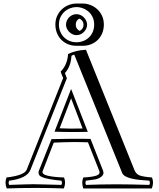

<svg xmlns="http://www.w3.org/2000/svg" viewBox="-20 -1041 898 1085"><path d="M823.7 -20Q796.4 -21.5 770.8 -24.2Q745.1 -26.9 724.1 -31.7Q703.1 -36.6 688.7 -44.7Q674.3 -52.7 669.9 -64.9L399.9 -731.9Q391.6 -731.4 383.8 -725.1Q380.4 -664.6 346.7 -627.9L357.9 -599.1L151.9 -81.1Q132.3 -32.2 31.7 -20Q28.8 -13.2 28.8 -7.8Q28.8 -2 31.7 3.9Q87.4 2 121.3 1Q155.3 0 168 0Q179.2 0 219 1Q258.8 2 327.1 3.9Q330.1 -2 330.1 -7.8Q330.1 -13.2 327.1 -20Q286.6 -23.9 261.2 -28.6Q235.8 -33.2 221.7 -38.6Q207.5 -43.9 202.6 -50.5Q197.8 -57.1 197.8 -65.4Q197.8 -70.8 199.7 -76.2L271 -254.9Q325.2 -255.9 358.6 -256.3Q392.1 -256.8 404.8 -256.8Q432.6 -256.8 454.3 -256.6Q476.1 -256.3 491.7 -255.9L562.5 -76.2Q564.9 -68.8 564.9 -64.9Q564.9 -51.8 551.5 -41.5Q538.1 -31.2 518.6 -27.3L465.8 -20Q462.9 -13.2 462.9 -7.8Q462.9 -2 465.8 3.9Q507.3 2.4 550 1.5Q592.8 0.5 637.7 0.5Q682.6 0.5 728.8 1.5Q774.9 2.4 823.7 3.9Q827.1 -2.9 827.1 -7.8Q827.1 -10.7 826.2 -13.7Q825.2 -16.6 823.7 -20ZM404.8 -294.9Q334 -294.9 288.1 -296.9L380.9 -536.1H382.8L476.1 -295.9Q449.7 -294.9 404.8 -294.9ZM381.8 -484.9 316.9 -315.9Q376 -313 446.8 -314.9ZM838.9 -38.1Q851.1 -8.8 837.9 23.9H450.7Q439 -9.8 450.7 -38.1Q503.9 -41 525.9 -49.1Q547.9 -57.1 541 -75.2L477.1 -236.8Q386.7 -240.2 283.7 -234.9L220.7 -73.2Q217.8 -64.9 225.3 -58.3Q232.9 -51.8 250 -47.9Q267.1 -43.9 290 -41.5Q313 -39.1 341.8 -38.1Q354 -8.8 340.8 23.9Q180.7 18.1 18.1 23.9Q4.9 -8.8 17.1 -38.1Q117.7 -49.8 130.9 -82L336.9 -600.1Q335 -604 329.3 -617.9Q323.7 -631.8 322.8 -636.2Q360.8 -674.8 364.7 -735.8Q407.7 -756.8 465.8 -759.8L739.7 -80.1Q749 -57.1 769 -49.6Q789.1 -42 838.9 -38.1ZM313 -902.3Q313 -880.9 320.6 -862.5Q328.1 -844.2 341.3 -830.8Q354.5 -817.4 372.6 -809.8Q390.6 -802.2 412.1 -802.2Q433.1 -802.2 451.4 -809.6Q469.7 -816.9 483.4 -830.1Q497.1 -843.3 504.6 -861.8Q512.2 -880.4 512.2 -902.3Q512.2 -925.3 503.7 -943.6Q495.1 -961.9 481 -974.6Q466.8 -987.3 448.7 -994.1Q430.7 -1001 412.1 -1001Q394 -1001 376.5 -994.4Q358.9 -987.8 344.7 -975.1Q330.6 -962.4 321.8 -944.1Q313 -925.8 313 -902.3ZM353 -901.4Q353 -913.6 357.9 -924.6Q362.8 -935.5 370.8 -943.6Q378.9 -951.7 389.6 -956.3Q400.4 -960.9 412.1 -960.9Q424.3 -960.9 435.3 -955.8Q446.3 -950.7 454.3 -942.4Q462.4 -934.1 467.3 -923.3Q472.2 -912.6 472.2 -900.9Q472.2 -889.6 467.3 -879.2Q462.4 -868.7 454.1 -860.4Q445.8 -852.1 435.1 -847.2Q424.3 -842.3 412.1 -842.3Q400.9 -842.3 390.4 -847.2Q379.9 -852.1 371.6 -860.1Q363.3 -868.2 358.2 -878.9Q353 -889.6 353 -901.4ZM293 -902.3Q293 -930.2 303.5 -952.1Q314 -974.1 330.8 -989.5Q347.7 -1004.9 369.1 -1012.9Q390.6 -1021 412.1 -1021H447.3Q469.7 -1021 491.2 -1012.7Q512.7 -1004.4 529.5 -989Q546.4 -973.6 556.6 -951.7Q566.9 -929.7 566.9 -902.3Q566.9 -876.5 558.1 -854.5Q549.3 -832.5 533.4 -816.4Q517.6 -800.3 495.6 -791.3Q473.6 -782.2 447.3 -782.2H412.1Q385.7 -782.2 364 -791.3Q342.3 -800.3 326.4 -816.4Q310.5 -832.5 301.8 -854.5Q293 -876.5 293 -902.3ZM408.2 -901.4Q408.2 -877.9 430.2 -866.2Q452.1 -877.9 452.1 -900.9Q452.1 -924.3 429.2 -936Q408.2 -926.8 408.2 -901.4Z"/></svg>

Font: Jacques Francois Shadow
Style: Regular
Weight: 400
Designer: Alexei Vanyashin, Nikita Kanarev (i@xarsok.ru)
Foundry: Cyreal (www.cyreal.org)
Version: Version 1.003